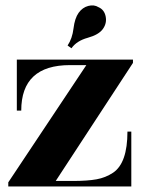

<svg xmlns="http://www.w3.org/2000/svg" viewBox="-20 -676 532 696"><path d="M239 -501 225 -511Q242 -536 246.5 -573Q251 -610 265 -629.5Q279 -649 300 -654.5Q321 -660 337 -650Q358 -641 363 -616.5Q368 -592 353 -571Q338 -550 298 -539Q258 -528 239 -501ZM10 0V-15L293 -440H234Q57 -440 57 -275H41V-460H462V-448L182 -20H243Q297 -20 330 -26Q363 -32 390 -50Q442 -85 442 -199H456V0Z"/></svg>

Font: Rozha One
Style: Regular
Weight: 400
Designer: Tim Donaldson, Indian Type Foundry
Foundry: Indian Type Foundry
Version: Version 1.300;PS 1.0;hotconv 1.0.78;makeotf.lib2.5.61930; tt